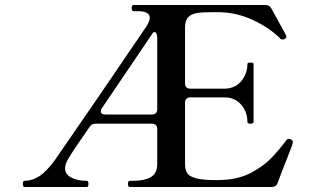

<svg xmlns="http://www.w3.org/2000/svg" viewBox="-20 -753 1285 773"><path d="M1159 -181Q1159 -172 1136 -116Q1120 -77 1098 -17Q1092 0 1074 0H503Q495 0 495 -13Q495 -25 503 -25H517Q560 -25 586.5 -39.5Q613 -54 613 -93V-234Q613 -244 607.5 -249.5Q602 -255 592 -255H365Q348 -255 340 -241Q273 -145 258 -119Q242 -94 242 -76Q242 -51 267 -38Q292 -25 330 -25Q334 -25 335 -21Q336 -17 336 -13Q336 0 330 0H79Q72 0 72 -13Q72 -25 79 -25Q109 -25 138 -43.5Q167 -62 202 -110Q266 -202 385.5 -376.5Q505 -551 571 -649Q583 -669 583 -681Q583 -708 535 -708H518Q510 -708 510 -721Q510 -733 518 -733H1048Q1066 -733 1073 -718Q1115 -643 1127 -620L1133 -607V-604Q1133 -601 1131 -599.5Q1129 -598 1126 -596Q1123 -594 1119 -594Q1112 -594 1109 -597Q1066 -641 998 -672.5Q930 -704 857 -704H836Q795 -704 773 -700.5Q751 -697 738 -684Q725 -671 725 -642V-417Q725 -407 730.5 -401.5Q736 -396 746 -396H885Q927 -397 951.5 -426.5Q976 -456 976 -495Q976 -501 988 -501Q995 -501 998 -500Q1001 -499 1001 -495V-263Q1001 -255 988 -255Q976 -255 976 -263Q976 -302 951.5 -331Q927 -360 885 -361H746Q736 -361 730.5 -355.5Q725 -350 725 -340V-92Q725 -57 746 -44.5Q767 -32 812 -29Q824 -28 848 -28Q870 -28 883 -29Q945 -33 992 -58Q1039 -83 1070 -114.5Q1101 -146 1134 -190Q1138 -194 1143 -194L1151 -192Q1159 -189 1159 -181ZM386 -305Q386 -292 404 -292H592Q602 -292 607.5 -297.5Q613 -303 613 -313V-601Q613 -611 610 -617.5Q607 -624 602 -624Q597 -624 593 -617L390 -317Q386 -312 386 -305Z"/></svg>

Font: Shippori Mincho B1 SemiBold
Style: Regular
Weight: 600
Designer: FONTDASU
Foundry: FONTDASU / Google Inc. / but / Adobe
Version: Version 3.110; ttfautohint (v1.8.3)